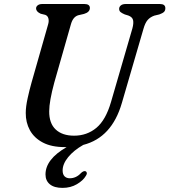

<svg xmlns="http://www.w3.org/2000/svg" viewBox="-20 -720 845 958"><path d="M534 -211.5 640.5 -578Q647.5 -604 644 -619.5Q640.5 -635 620.5 -642.5L602.5 -648Q587.5 -654.5 581 -660.2Q574.5 -666 574.5 -676Q574.5 -686 583 -693Q591.5 -700 607.5 -700H778Q805 -700 805 -679Q805 -667 798.2 -660.5Q791.5 -654 775 -648L750 -642Q729 -634.5 716.5 -620Q704 -605.5 695.5 -575L588 -206Q538 -33.5 395.5 3Q348 30 320.2 64Q292.5 98 292.5 130.5Q292.5 150 302.2 159.8Q312 169.5 328 169.5Q360.5 169.5 384.5 143Q396.5 132 405.5 134Q410.5 135 412.8 141.2Q415 147.5 408 158Q395 180.5 363.8 199Q332.5 217.5 292 217.5Q250.5 217.5 228.8 199.5Q207 181.5 207 150.5Q207 74.5 312.5 14Q308 14 303.5 14Q237 14 193.8 -8.8Q150.5 -31.5 129.2 -70.2Q108 -109 108.5 -156.5Q108.5 -187.5 117.8 -229.5Q127 -271.5 137.5 -308.5L220 -598Q225 -614.5 221.5 -628Q218 -641.5 205.5 -646L183 -651.5Q160 -662 160 -678Q160 -687 168.2 -693.5Q176.5 -700 191 -700H401Q428.5 -700 428.5 -680Q428 -659 399 -650.5L371 -644Q344.5 -636.5 334 -599.5L251 -308.5Q225.5 -214.5 225.5 -165Q225 -104.5 258 -73.8Q291 -43 349.5 -43Q414 -43 461 -82.2Q508 -121.5 534 -211.5Z"/></svg>

Font: Fraunces 9pt S050
Style: Italic
Weight: 400
Italic angle: -16°
Version: Version 1.000; ttfautohint (v1.8.3)